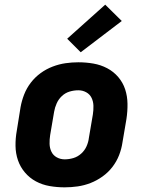

<svg xmlns="http://www.w3.org/2000/svg" viewBox="-20 -795 640 823"><path d="M257 8Q224 8 192.5 2.5Q161 -3 134 -17.5Q107 -32 87 -55.5Q67 -79 57 -108Q47 -137 46.5 -169.5Q46 -202 52 -235L68 -335Q73 -363 83.5 -390Q94 -417 112 -440.5Q130 -464 154 -481.5Q178 -499 205.5 -509.5Q233 -520 260.5 -524Q288 -528 316 -528Q349 -528 380.5 -522.5Q412 -517 439.5 -502.5Q467 -488 487 -464.5Q507 -441 516.5 -412Q526 -383 526.5 -350.5Q527 -318 522 -285L505 -185Q501 -157 490.5 -130Q480 -103 462 -79.5Q444 -56 419.5 -38.5Q395 -21 368 -10.5Q341 0 313 4Q285 8 257 8ZM257 -112Q276 -112 294.5 -117.5Q313 -123 328 -136.5Q343 -150 351 -168Q359 -186 361 -204L378 -304Q381 -323 380.5 -341.5Q380 -360 372.5 -375.5Q365 -391 349.5 -399.5Q334 -408 316 -408Q297 -408 278.5 -402.5Q260 -397 245.5 -383.5Q231 -370 223 -352Q215 -334 212 -316L195 -216Q192 -197 192.5 -178.5Q193 -160 200.5 -144.5Q208 -129 223.5 -120.5Q239 -112 257 -112ZM326 -571 268 -629 431 -775 502 -705Z"/></svg>

Font: Iosevka Aile Heavy Oblique
Style: Regular
Weight: 900
Italic angle: -9°
Designer: Belleve Invis
Foundry: Belleve Invis
Version: Version 31.1.0; ttfautohint (v1.8.4)